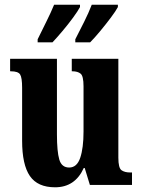

<svg xmlns="http://www.w3.org/2000/svg" viewBox="-20 -786 604 816"><path d="M214 10Q140 10 107 -38Q74 -86 74 -188V-413Q74 -456 65.5 -469.5Q57 -483 26 -483H23V-536H222V-215Q222 -142 232 -108Q242 -74 274 -74Q307 -74 321 -115.5Q335 -157 335 -227V-419Q335 -463 322.5 -473Q310 -483 288 -483H285V-536H483V-116Q483 -72 496.5 -62.5Q510 -53 533 -53H541V0H362L340 -72H336Q299 10 214 10ZM300 -619Q318 -654 337.5 -693Q357 -732 370 -766H481V-756Q472 -739 451 -711Q430 -683 406 -654Q382 -625 363 -606H300ZM140 -619Q157 -654 176.5 -693Q196 -732 210 -766H320V-756Q311 -739 290.5 -711Q270 -683 245.5 -654Q221 -625 203 -606H140Z"/></svg>

Font: Noto Serif Tamil ExtraCondensed ExtraBold
Style: Italic
Weight: 800
Width: 2
Italic angle: -12°
Designer: Indian Type Foundry, Tom Grace, and the Monotype Design Team
Foundry: Monotype Imaging Inc.
Version: Version 2.003; ttfautohint (v1.8.4.7-5d5b)